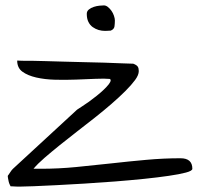

<svg xmlns="http://www.w3.org/2000/svg" viewBox="-20 -693 753 714"><path d="M8.8 -38.1Q8.8 -40 11.7 -43L17.6 -51.8Q20.5 -56.6 23.4 -60.1Q26.4 -63.5 28.3 -65.4L266.6 -285.2Q273.4 -290 285.2 -297.4Q296.9 -304.7 311 -314.9Q325.2 -325.2 339.8 -336.9Q354.5 -348.6 365.7 -359.4Q377 -370.1 384.3 -379.4Q391.6 -388.7 391.6 -394.5Q391.6 -395.5 390.6 -397Q389.6 -398.4 389.6 -399.4Q369.1 -401.4 335.4 -399.9Q301.8 -398.4 262.7 -397Q223.6 -395.5 185.1 -396.5Q146.5 -397.5 114.7 -404.8Q83 -412.1 63.5 -426.3Q43.9 -440.4 43.9 -467.8Q46.9 -467.8 55.7 -467.3Q64.5 -466.8 74.2 -466.8Q84 -466.8 92.8 -466.8Q101.6 -466.8 104.5 -466.8Q118.2 -466.8 147.5 -465.8Q176.8 -464.8 213.4 -463.9Q250 -462.9 290.5 -461.9Q331.1 -460.9 367.7 -460Q404.3 -459 433.1 -457.5Q461.9 -456.1 475.6 -456.1Q488.3 -451.2 492.2 -445.3Q496.1 -439.5 496.1 -428.7Q496.1 -414.1 482.4 -395.5Q468.8 -377 446.3 -354.5Q423.8 -332 394.5 -306.6Q365.2 -281.2 332.5 -255.4Q299.8 -229.5 266.1 -203.6Q232.4 -177.7 201.7 -152.8Q170.9 -127.9 145.5 -106Q120.1 -84 104.5 -65.4H132.8Q197.3 -65.4 262.7 -71.8Q328.1 -78.1 393.6 -85.4Q459 -92.8 523.9 -98.6Q588.9 -104.5 651.4 -104.5Q695.3 -104.5 695.3 -65.4Q695.3 -57.6 671.4 -51.3Q647.5 -44.9 607.4 -39.1Q567.4 -33.2 515.1 -27.8Q462.9 -22.5 407.2 -18.1Q351.6 -13.7 294.9 -10.3Q238.3 -6.8 189.9 -4.4Q141.6 -2 105.5 -0.5Q69.3 1 52.7 1H45.9Q41 1 35.6 0.5Q30.3 0 25.4 0H19.5Q18.6 -2 16.1 -6.8Q13.7 -11.7 12.2 -18.1Q10.7 -24.4 9.8 -30.3Q8.8 -36.1 8.8 -38.1ZM302.7 -641.6Q302.7 -651.4 310.5 -657.7Q318.4 -664.1 329.1 -667.5Q339.8 -670.9 350.1 -671.9Q360.4 -672.9 366.2 -672.9Q374 -672.9 381.3 -667Q388.7 -661.1 394.5 -652.8Q400.4 -644.5 403.8 -634.3Q407.2 -624 407.2 -617.2Q407.2 -606.4 405.8 -595.2Q404.3 -584 391.6 -579.1Q389.6 -579.1 381.8 -578.6Q374 -578.1 371.1 -578.1Q358.4 -578.1 346.7 -581.5Q335 -585 324.7 -592.3Q314.5 -599.6 308.6 -611.8Q302.7 -624 302.7 -641.6Z"/></svg>

Font: Swanky and Moo Moo Cyrillic
Style: Regular
Weight: 400
Designer: Kimberly Geswein; Denis Ignatov
Foundry: Kimberly Geswein; Denis Ignatov
Version: Version 1.003 June 27, 2018